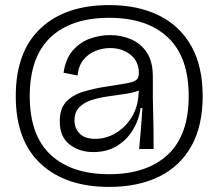

<svg xmlns="http://www.w3.org/2000/svg" viewBox="-20 -651 859 755"><path d="M409 84Q238 84 140 -7Q42 -98 42 -273Q42 -448 139.5 -539.5Q237 -631 409 -631Q523 -631 605.5 -590Q688 -549 732.5 -469.5Q777 -390 777 -273Q777 -156 732.5 -76.5Q688 3 605.5 43.5Q523 84 409 84ZM409 34Q557 34 639.5 -42.5Q722 -119 722 -273Q722 -427 640 -504Q558 -581 409 -581Q260 -581 178.5 -504Q97 -427 97 -273Q97 -119 179 -42.5Q261 34 409 34ZM347 -53Q292 -53 253.5 -83Q215 -113 215 -174Q215 -223 239.5 -250Q264 -277 308 -290.5Q352 -304 408 -312Q460 -320 485 -325Q510 -330 518 -338.5Q526 -347 526 -363Q526 -410 493 -436Q460 -462 413 -462Q384 -462 356 -451Q328 -440 308.5 -416.5Q289 -393 285 -354L230 -365Q238 -421 267 -453.5Q296 -486 335 -499.5Q374 -513 413 -513Q458 -513 496.5 -496Q535 -479 558 -443.5Q581 -408 581 -350V-268Q583 -202 583.5 -154Q584 -106 584 -65H527Q531 -104 534 -142Q537 -180 540 -226H533Q526 -178 501.5 -138.5Q477 -99 438 -76Q399 -53 347 -53ZM354 -105Q397 -105 435 -127.5Q473 -150 498 -190.5Q523 -231 525 -285L526 -295Q503 -286 471 -281.5Q439 -277 404.5 -272Q370 -267 340 -257.5Q310 -248 291.5 -229Q273 -210 273 -177Q273 -146 293.5 -125.5Q314 -105 354 -105Z"/></svg>

Font: Bricolage Grotesque 48pt ExtraLight
Style: Regular
Weight: 200
Designer: Mathieu Triay
Foundry: Atelier Triay
Version: Version 1.000; ttfautohint (v1.8.4.7-5d5b);gftools[0.9.32]